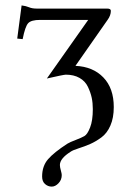

<svg xmlns="http://www.w3.org/2000/svg" viewBox="-20 -461 488 712"><path d="M259.8 -216.8Q324.7 -213.9 363.3 -173.8Q401.9 -133.8 401.9 -64Q401.9 -23.9 389.4 4.6Q377 33.2 356 48.6Q335 64 314.5 73Q293.9 82 271.5 89.1Q249 96.2 241.2 102.1Q202.1 127 202.1 150.9Q202.1 158.7 205.6 170.9Q209 183.1 209 188Q209 206.1 197 218.5Q185.1 231 171.9 231Q157.7 231 147 221.4Q136.2 211.9 136.2 193.8Q136.2 154.8 158.2 129.4Q180.2 104 230 71.8Q239.7 65.9 261 57.9Q282.2 49.8 293.2 43.5Q304.2 37.1 314.2 11.5Q324.2 -14.2 324.2 -56.2Q324.2 -79.1 320.1 -98.6Q315.9 -118.2 305.9 -139.2Q295.9 -160.2 274.9 -172.1Q253.9 -184.1 224.1 -184.1Q216.3 -184.1 153.8 -169.9L307.1 -387.2H128.9Q95.7 -387.2 84.5 -375Q73.2 -362.8 64 -315.9L43.9 -317.9L60.1 -440.9Q76.2 -439 87.6 -434.1Q99.1 -429.2 115.2 -429.2H377Q391.1 -429.2 391.1 -420.9Q391.1 -403.8 378.9 -387.2Z"/></svg>

Font: Linux Libertine
Style: Regular
Weight: 400
Designer: Philipp H. Poll
Foundry: Philipp H. Poll
Version: Version 5.3.0 ; ttfautohint (v0.9)